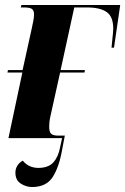

<svg xmlns="http://www.w3.org/2000/svg" viewBox="-20 -556 504 773"><path d="M14 0 70 -264H10L12 -274H71L108 -442Q111 -458 114 -471.5Q117 -485 117 -498Q117 -514 108.5 -520Q100 -526 76 -526H64L66 -536H464L439 -364H429Q433 -406 434.5 -419.5Q436 -433 436 -440Q436 -489 409.5 -507.5Q383 -526 331 -526H279L224 -274H322L320 -264H222L183 -88Q180 -75 179 -64Q178 -53 178 -47Q178 -24 186.5 -17Q195 -10 214 -10H241L231 42Q219 114 193 155.5Q167 197 109 197Q85 197 63.5 183Q42 169 42 139Q42 123 50.5 110Q59 97 72 91Q84 106 100 113Q116 120 134 120Q175 120 195 97.5Q215 75 222 37L230 0Z"/></svg>

Font: Noto Serif Display ExtraCondensed ExtraBold
Style: Italic
Weight: 800
Width: 2
Italic angle: -12°
Designer: Monotype Design Team
Foundry: Monotype Imaging Inc.
Version: Version 2.009